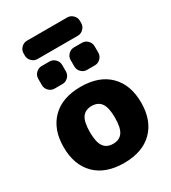

<svg xmlns="http://www.w3.org/2000/svg" viewBox="-224 -1055 1054 1180"><g transform="rotate(-30 303.0 -465.0)"><path d="M446 -760Q469 -760 486 -743Q503 -726 503 -703V-657Q503 -634 486 -617Q469 -600 446 -600H390Q367 -600 350 -617Q333 -634 333 -657V-703Q333 -726 350 -743Q367 -760 390 -760ZM160 -760H216Q239 -760 256 -743Q273 -726 273 -703V-657Q273 -634 256 -617Q239 -600 216 -600H160Q137 -600 120 -617Q103 -634 103 -657V-703Q103 -726 120 -743Q137 -760 160 -760ZM503 -883V-867Q503 -844 486 -827Q469 -810 446 -810H160Q137 -810 120 -827Q103 -844 103 -867V-883Q103 -906 120 -923Q137 -940 160 -940H446Q469 -940 486 -923Q503 -906 503 -883ZM236 -157Q258 -126 303 -126Q348 -126 370 -157Q392 -188 392 -260Q392 -332 370 -363Q348 -394 303 -394Q258 -394 236 -363Q214 -332 214 -260Q214 -188 236 -157ZM100 -458Q172 -530 303 -530Q434 -530 506 -458Q578 -386 578 -260Q578 -134 506 -62Q434 10 303 10Q172 10 100 -62Q28 -134 28 -260Q28 -386 100 -458Z"/></g></svg>

Font: Rounded Mplus 1c Black
Style: Regular
Weight: 900
Version: Version 1.059.20150529